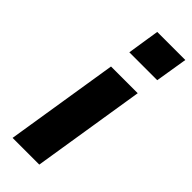

<svg xmlns="http://www.w3.org/2000/svg" viewBox="-242 -763 793 793"><g transform="rotate(45 155.0 -366.0)"><path d="M124 -591 146 -732H310L287 -591ZM33 0 112 -496H268L189 0Z"/></g></svg>

Font: Nunito Sans 10pt ExtraBold
Style: Italic
Weight: 800
Italic angle: -9°
Designer: Vernon Adams
Foundry: Vernon Adams
Version: Version 3.101;gftools[0.9.27]